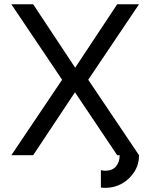

<svg xmlns="http://www.w3.org/2000/svg" viewBox="-20 -743 720 919"><path d="M462.9 71.3Q472.7 74.2 484.4 74.2Q517.6 74.2 535.2 53.5Q552.7 32.7 552.7 0H645.5Q645.5 43.5 623.3 78.9Q601.1 114.3 564.5 135.3Q527.8 156.2 484.4 156.2Q479 156.2 473.6 155.8Q468.3 155.3 462.9 154.8ZM338.9 -301.3 541 0H645.5L402.3 -361.3L645.5 -722.7H541L339.8 -418.9L138.7 -722.7H34.2L277.3 -361.3L34.2 0H138.7Z"/></svg>

Font: Giphurs SC
Style: Regular
Weight: 400
Version: Version 0.920